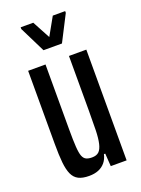

<svg xmlns="http://www.w3.org/2000/svg" viewBox="-136 -760 612 831"><g transform="rotate(-20 170.0 -345.0)"><path d="M127 8Q97 8 78.5 -1.5Q60 -11 50.5 -32Q41 -53 37.5 -87Q34 -121 34 -173V-510H114V-209Q114 -160 116 -130.5Q118 -101 123.5 -87Q129 -73 139.5 -68Q150 -63 166 -63Q187 -63 198 -73.5Q209 -84 214.5 -107.5Q220 -131 221 -168Q222 -205 222 -258V-510H302V0H229L225 -59H219Q214 -37 201.5 -22Q189 -7 170.5 0.5Q152 8 127 8ZM127 -571 68 -690V-698H126L170 -616L216 -698H273V-690L212 -571Z"/></g></svg>

Font: Saira UltraCondensed SemiBold
Style: Regular
Weight: 600
Width: 1
Designer: Hector Gatti with collaboration of the Omnibus-Type team
Foundry: Omnibus-Type
Version: Version 1.101